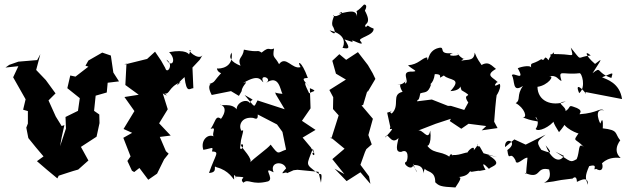

<svg xmlns="http://www.w3.org/2000/svg" viewBox="-20 -778 2764 847"><path d="M252 -172 264 -226 252 -222 226 -264 194 -335 225 -366 182 -425 138 -471 136 -456 158 -539 144 -513 61 -506 21 -492 4 -480 61 -486 38 -437 93 -340 82 -294 103 -288V-233L96 -215L105 -169C127 -142 149 -114 172 -88L143 -67C172 -41 203 -16 233 9L239 -3C268 -12 295 -22 325 -30L370 -70L337 -130L406 -175L419 -235L418 -273L395 -289L402 -356L451 -370L455 -413L505 -419L480 -458L469 -533L431 -546L370 -511L357 -488L370 -484L313 -440L290 -445L277 -389L332 -345L324 -289L269 -262L271 -211L245 -133Z M814 -538C813 -539 801 -562 726 -548C761 -514 738 -475 714 -515C749 -494 717 -447 709 -478L691 -510L664 -550L629 -518L528 -493L538 -498L537 -480L533 -403L592 -360L529 -350L573 -288L525 -209L563 -192L524 -170L556 -88L542 -68L562 -25L572 -19L595 -37L634 15L673 -12L704 -75L724 -100L712 -111L685 -174L733 -180L682 -234L720 -296L692 -385C671 -373 740 -342 705 -366C730 -359 722 -394 777 -416C739 -380 778 -425 794 -438C803 -362 817 -389 833 -389L829 -480L861 -514L873 -534C854 -509 800 -561 821 -557Z M1351 -128 1315 -171 1372 -205 1312 -245 1350 -300 1347 -389C1384 -374 1361 -378 1344 -366C1326 -402 1314 -432 1346 -394C1310 -431 1314 -433 1338 -434C1309 -514 1288 -510 1306 -482C1269 -470 1241 -535 1211 -495C1191 -533 1181 -519 1189 -564C1163 -553 1172 -577 1134 -546C1111 -561 1127 -544 1056 -559C1051 -520 1026 -525 1041 -488C999 -505 987 -524 1002 -546C1011 -479 951 -474 937 -476C940 -449 991 -445 965 -465C916 -415 934 -418 902 -407C923 -407 886 -412 914 -359L999 -376L1034 -355L1046 -376C1048 -404 1085 -424 1052 -411C1128 -458 1132 -418 1142 -415C1120 -456 1188 -433 1152 -411C1211 -453 1216 -381 1226 -364C1177 -368 1195 -379 1196 -363L1236 -296L1116 -335C1097 -301 1110 -300 1059 -359C1119 -325 1084 -347 1083 -322C1069 -350 997 -320 1034 -263C1030 -336 953 -306 951 -317C1000 -301 942 -236 954 -255C930 -270 932 -243 909 -209C943 -223 904 -179 929 -173C899 -194 863 -159 877 -117C915 -123 922 -135 915 -110C951 -108 931 -99 902 -15C947 -17 915 -53 936 -40C990 -26 1007 11 1013 14C1008 -36 1032 30 1018 1C1088 4 1028 5 1054 28C1076 8 1090 41 1163 22C1193 9 1132 -47 1187 -18C1167 -66 1233 -69 1242 -35C1205 5 1243 -26 1246 -14L1275 -27L1292 -29L1385 -20L1396 28C1403 -27 1395 -2 1380 -15C1324 -58 1333 -47 1360 -122C1381 -70 1344 -106 1365 -104ZM1043 -159C1058 -218 1053 -201 1045 -201C1031 -223 1044 -264 1096 -258C1113 -251 1118 -253 1117 -273L1202 -229L1226 -196L1242 -118C1203 -105 1212 -90 1174 -140C1162 -123 1100 -81 1081 -59C1102 -73 1045 -125 1042 -139C1061 -152 1050 -110 1039 -124Z M1608 0 1570 -51 1590 -107 1596 -120 1620 -141 1605 -182 1625 -254 1575 -313 1582 -315 1601 -379V-371L1636 -430L1624 -455L1603 -491L1559 -548L1507 -514L1477 -539L1446 -510L1462 -453L1506 -427L1433 -381L1450 -349L1449 -297L1474 -269L1441 -165L1438 -173L1500 -122L1446 -76L1499 -10L1456 -34L1509 21L1570 -18L1614 33ZM1537 -592C1515 -617 1598 -563 1570 -597C1554 -611 1632 -621 1628 -652C1599 -662 1606 -672 1594 -658C1579 -677 1627 -665 1588 -734C1567 -695 1615 -758 1586 -758C1533 -701 1558 -756 1555 -705C1551 -745 1498 -718 1474 -719C1512 -739 1468 -695 1449 -710C1465 -716 1434 -684 1450 -657C1437 -687 1483 -599 1434 -644C1512 -626 1499 -580 1491 -567C1522 -560 1525 -566 1500 -604Z M2173 -85 2113 -102 2096 -132C2066 -132 2109 -161 2070 -115C2079 -151 2013 -87 2058 -102C2040 -114 2016 -92 1977 -94C1986 -70 1972 -117 1962 -87C1920 -116 1887 -95 1857 -147C1862 -120 1886 -138 1878 -202C1868 -151 1845 -213 1822 -201L1902 -232L1969 -254L1964 -244L2015 -210L2047 -232L2125 -222L2105 -203L2175 -213L2160 -241C2162 -267 2167 -340 2173 -372C2149 -321 2198 -389 2184 -408C2139 -383 2183 -430 2176 -414C2162 -435 2114 -443 2168 -474C2139 -498 2130 -512 2083 -478C2126 -488 2096 -487 2074 -546C2072 -501 2029 -520 2014 -508C2036 -536 2037 -496 1997 -542C2024 -530 1933 -527 1978 -544C1908 -536 1948 -573 1917 -567C1858 -555 1872 -485 1864 -525C1839 -521 1827 -494 1780 -490C1800 -470 1830 -463 1798 -462C1742 -465 1792 -416 1766 -409C1772 -445 1780 -407 1733 -403C1765 -409 1729 -415 1756 -373C1704 -361 1747 -313 1708 -277C1685 -292 1731 -292 1688 -281L1702 -217C1690 -193 1739 -236 1679 -171C1691 -204 1703 -133 1738 -169C1734 -146 1719 -105 1750 -108C1786 -126 1780 -72 1772 -64C1750 -58 1802 -16 1804 -56C1810 -23 1838 5 1801 -50C1876 -54 1830 24 1854 -34C1862 -18 1901 -26 1900 26C1916 41 1921 46 1989 49C2013 13 2021 -1 1993 4C2061 0 2045 -30 2060 -20C2123 -31 2067 -18 2122 -29C2102 -63 2114 -58 2137 -33C2149 -47 2205 -51 2134 -94ZM2046 -326 2028 -293 1969 -311H1956L1885 -339L1820 -331C1824 -347 1826 -323 1834 -366C1854 -374 1868 -364 1882 -406C1866 -404 1892 -403 1898 -451C1946 -452 1899 -421 1938 -445C1962 -421 2022 -436 1967 -376C2039 -380 1997 -431 2016 -380C2081 -342 2013 -374 2045 -327Z M2468 -90C2444 -53 2407 -84 2387 -137C2417 -102 2414 -99 2368 -117C2342 -155 2354 -157 2387 -184L2299 -140L2249 -163L2208 -129C2204 -179 2272 -153 2218 -116C2226 -58 2229 -118 2254 -71C2257 -41 2292 -86 2307 -82C2298 -4 2305 -7 2294 -16C2371 18 2341 -47 2404 -30C2397 -35 2424 7 2380 28C2464 18 2408 21 2504 10C2492 27 2523 -20 2525 23C2518 32 2578 -13 2573 37C2563 7 2559 2 2579 -45C2626 -58 2588 -22 2610 -33C2651 -8 2637 -75 2631 -54C2630 -47 2651 -90 2718 -81C2674 -120 2727 -170 2716 -159C2690 -190 2711 -204 2638 -212C2640 -202 2643 -278 2629 -234C2630 -224 2593 -304 2645 -291C2624 -304 2619 -280 2537 -274C2535 -278 2559 -292 2510 -307C2486 -316 2499 -303 2475 -288C2478 -310 2424 -327 2476 -330C2413 -307 2352 -332 2351 -395C2397 -401 2431 -447 2401 -440C2436 -451 2443 -424 2457 -421C2442 -475 2458 -446 2536 -455C2546 -459 2567 -393 2535 -367C2511 -424 2560 -376 2565 -363L2563 -372C2617 -362 2670 -351 2724 -341C2714 -413 2655 -428 2636 -437C2688 -458 2685 -462 2677 -434C2607 -458 2636 -488 2594 -455C2638 -524 2639 -522 2605 -496C2559 -535 2560 -558 2586 -533C2519 -528 2553 -501 2498 -568C2511 -520 2510 -538 2448 -539C2409 -541 2396 -538 2417 -528C2440 -571 2402 -527 2400 -512C2377 -543 2387 -503 2368 -517C2323 -489 2321 -507 2323 -479C2323 -491 2285 -486 2264 -477C2300 -414 2245 -462 2238 -446C2253 -423 2238 -366 2287 -399C2257 -357 2279 -338 2255 -323C2293 -303 2309 -258 2286 -260C2310 -252 2311 -249 2354 -242C2322 -286 2372 -250 2343 -209C2354 -194 2407 -218 2428 -249C2415 -253 2419 -237 2446 -195C2481 -236 2477 -243 2463 -238C2479 -202 2555 -179 2534 -192C2504 -150 2518 -171 2556 -129C2528 -153 2539 -109 2524 -76C2495 -60 2502 -62 2430 -109Z"/></svg>

Font: Asimov Aggro
Style: Medium
Weight: 500
Designer: Google
Version: Version 2.000980; 2014